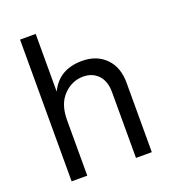

<svg xmlns="http://www.w3.org/2000/svg" viewBox="-130 -804 801 900"><g transform="rotate(-20 270.0 -353.5)"><path d="M473 0H394V-328Q394 -383 365.5 -413Q337 -443 291 -443Q235 -443 193 -400Q151 -357 151 -277V0H73V-707H151V-419Q196 -514 311 -514Q384 -514 428.5 -469Q473 -424 473 -347Z"/></g></svg>

Font: Hind Siliguri
Style: Regular
Weight: 400
Designer: Jyotish Sonowal
Foundry: Indian Type Foundry
Version: Version 1.000;PS 1.0;hotconv 1.0.86;makeotf.lib2.5.63406; tt